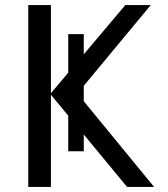

<svg xmlns="http://www.w3.org/2000/svg" viewBox="-20 -734 658 754"><path d="M309 -140H248V-600H309ZM585 0H479L180 -362V0H91V-714H180V-368L472 -714H572L284 -367Z"/></svg>

Font: Noto Sans Display
Style: Regular
Weight: 400
Designer: Monotype Design Team
Foundry: Monotype Imaging Inc.
Version: Version 2.003